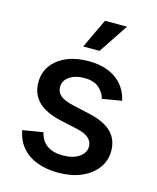

<svg xmlns="http://www.w3.org/2000/svg" viewBox="-115 -835 758 927"><g transform="rotate(15 264.0 -371.5)"><path d="M264.2 11.7Q204.6 11.7 158.2 -5.9Q111.8 -23.4 82.5 -57.9Q53.2 -92.3 44.4 -142.1L146 -158.7Q155.8 -116.2 185.8 -95.5Q215.8 -74.7 264.2 -74.7Q315.4 -74.7 345.7 -95.9Q376 -117.2 376 -147.5Q376 -173.8 356.7 -190.7Q337.4 -207.5 299.8 -215.8L209 -235.8Q133.8 -252.9 96.7 -290.3Q59.6 -327.6 59.6 -386.2Q59.6 -434.6 86.2 -470.7Q112.8 -506.8 159.7 -526.9Q206.5 -546.9 267.6 -546.9Q326.7 -546.9 369.4 -529.1Q412.1 -511.2 438.2 -479Q464.4 -446.8 473.6 -403.8L376.5 -387.2Q368.7 -418 342.8 -440.4Q316.9 -462.9 269 -462.9Q224.6 -462.9 195.6 -442.9Q166.5 -422.9 166.5 -391.6Q166.5 -364.7 186.5 -348.1Q206.5 -331.5 249 -321.8L336.4 -302.2Q412.6 -285.2 449 -249Q485.4 -212.9 485.4 -155.8Q485.4 -106.4 457 -68.6Q428.7 -30.8 378.9 -9.5Q329.1 11.7 264.2 11.7ZM224.1 -608.4 293.5 -755.4H403.8L305.7 -608.4Z"/></g></svg>

Font: Inter 18pt Medium
Style: Regular
Weight: 500
Designer: Rasmus Andersson
Foundry: rsms
Version: Version 4.001;git-66647c0bb